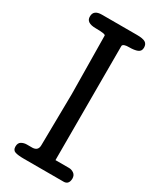

<svg xmlns="http://www.w3.org/2000/svg" viewBox="-163 -669 595 722"><g transform="rotate(30 134.0 -308.0)"><path d="M208 -616Q234 -616 244.5 -609.5Q255 -603 255 -587.5Q255 -572 242 -566.5Q229 -561 204.5 -561Q180 -561 178 -551Q178 -303 178 -55H237Q248 -55 258 -48Q268 -41 268 -26Q267 0 245 0H71Q48 0 35 -4Q22 -8 22 -24Q22 -40 32.5 -46Q43 -52 55.5 -52Q68 -52 80 -52Q104 -53 104 -77Q104 -77 107 -301Q107 -301 104 -553Q104 -560 61.5 -560Q19 -560 20 -588Q20 -616 56 -616Z"/></g></svg>

Font: Scratch Savers
Style: Book
Weight: 400
Designer: Pablo Impallari, Rodrigo Fuenzalida, Brenda Gallo
Foundry: Pablo Impallari, Rodrigo Fuenzalida, Brenda Gallo
Version: Version 4.0b1